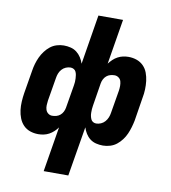

<svg xmlns="http://www.w3.org/2000/svg" viewBox="-100 -820 999 1121"><g transform="rotate(10 400.0 -260.0)"><path d="M235 215 279 -52Q269 -38 256.5 -26.5Q244 -15 229.5 -7Q215 1 198.5 4.5Q182 8 166 8Q140 8 117 0Q94 -8 77.5 -25Q61 -42 52 -65Q43 -88 40 -112.5Q37 -137 38.5 -163Q40 -189 44 -214L67 -352Q70 -372 76 -392.5Q82 -413 91 -432.5Q100 -452 113.5 -470Q127 -488 144 -501.5Q161 -515 182 -521.5Q203 -528 224 -528Q245 -528 265 -523Q285 -518 300.5 -506Q316 -494 327 -477Q338 -460 344 -441L392 -735H538L494 -468Q505 -482 517 -493.5Q529 -505 544 -513Q559 -521 575 -524.5Q591 -528 607 -528Q633 -528 656 -520Q679 -512 696 -495Q713 -478 721.5 -455Q730 -432 733 -407.5Q736 -383 735 -357Q734 -331 729 -306L707 -168Q703 -148 697 -127.5Q691 -107 682.5 -87.5Q674 -68 660.5 -50Q647 -32 630 -18.5Q613 -5 591.5 1.5Q570 8 549 8Q528 8 508 3Q488 -2 472.5 -14Q457 -26 446.5 -43Q436 -60 430 -79L381 215ZM227 -112Q240 -112 252.5 -115.5Q265 -119 275 -127.5Q285 -136 291 -148Q297 -160 299 -172L322 -309Q324 -319 324.5 -329.5Q325 -340 324.5 -350.5Q324 -361 322.5 -370.5Q321 -380 317 -389Q313 -398 304 -403Q295 -408 285 -408Q271 -408 257 -402Q243 -396 233 -384.5Q223 -373 218 -359.5Q213 -346 211 -332L188 -195Q186 -181 185.5 -167Q185 -153 189 -140.5Q193 -128 203.5 -120Q214 -112 227 -112ZM488 -112Q502 -112 516 -118Q530 -124 540 -135.5Q550 -147 555.5 -160.5Q561 -174 563 -188L586 -325Q588 -339 588 -353Q588 -367 584.5 -379.5Q581 -392 570 -400Q559 -408 546 -408Q533 -408 520.5 -404.5Q508 -401 498 -392.5Q488 -384 482 -372Q476 -360 474 -348L452 -211Q450 -201 449.5 -190.5Q449 -180 449 -169.5Q449 -159 451 -149.5Q453 -140 457 -131Q461 -122 469.5 -117Q478 -112 488 -112Z"/></g></svg>

Font: Iosevka Aile Heavy
Style: Italic
Weight: 900
Italic angle: -9°
Designer: Belleve Invis
Foundry: Belleve Invis
Version: Version 31.1.0; ttfautohint (v1.8.4)